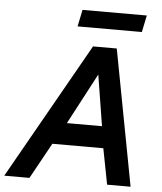

<svg xmlns="http://www.w3.org/2000/svg" viewBox="-89 -917 817 967"><g transform="rotate(5 319.5 -433.0)"><path d="M0 0ZM-31.2 0H96.2L196.2 -181.2H453.8L488.8 0H607.5L477.5 -687.5H357.5ZM260 -291.2 396.2 -548.8 437.5 -291.2ZM271.2 -781.2H596.2L613.8 -866.2H288.8Z"/></g></svg>

Font: Cambay
Style: Bold Italic
Weight: 700
Italic angle: -11°
Designer: Pooja Saxena
Foundry: Pooja Saxena
Version: Version 1.006;PS 001.006;hotconv 1.0.70;makeotf.lib2.5.58329